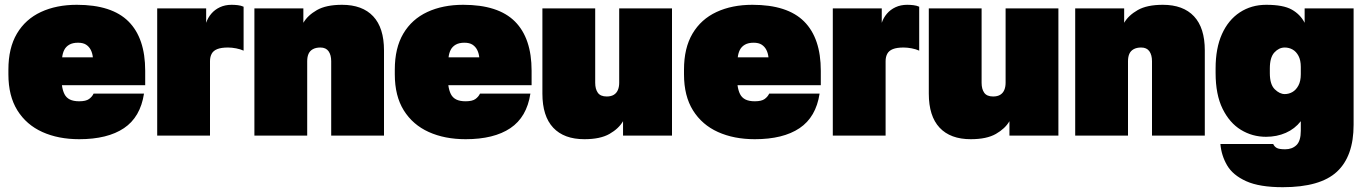

<svg xmlns="http://www.w3.org/2000/svg" viewBox="-20 -565 5695 800"><path d="M310 15Q223 15 156.5 -15Q90 -45 52.5 -105Q15 -165 15 -255V-275Q15 -365 50.5 -425Q86 -485 150.5 -515Q215 -545 300 -545Q446 -545 515.5 -475.5Q585 -406 585 -270V-210H238Q241 -188 248.5 -173Q256 -158 271 -150.5Q286 -143 310 -143Q338 -143 351 -152.5Q364 -162 370 -175H580Q565 -77 496.5 -31Q428 15 310 15ZM305 -387Q283 -387 269 -379Q255 -371 248 -357.5Q241 -344 239 -326H367Q365 -344 358 -357.5Q351 -371 338.5 -379Q326 -387 305 -387Z M635 0V-530H839V-470Q846 -491 860.5 -508Q875 -525 896.5 -535Q918 -545 945 -545Q957 -545 970.5 -543.5Q984 -542 995 -537V-354Q982 -360 964 -363.5Q946 -367 930 -367Q902 -367 885.5 -360.5Q869 -354 862 -341Q855 -328 855 -310V0Z M1040 0V-530H1244V-470Q1262 -501 1300.5 -523Q1339 -545 1405 -545Q1490 -545 1535 -497Q1580 -449 1580 -355V0H1360V-310Q1360 -336 1349 -351.5Q1338 -367 1315 -367Q1296 -367 1283.5 -360Q1271 -353 1265.5 -340.5Q1260 -328 1260 -310V0Z M1920 15Q1833 15 1766.5 -15Q1700 -45 1662.5 -105Q1625 -165 1625 -255V-275Q1625 -365 1660.5 -425Q1696 -485 1760.5 -515Q1825 -545 1910 -545Q2056 -545 2125.5 -475.5Q2195 -406 2195 -270V-210H1848Q1851 -188 1858.5 -173Q1866 -158 1881 -150.5Q1896 -143 1920 -143Q1948 -143 1961 -152.5Q1974 -162 1980 -175H2190Q2175 -77 2106.5 -31Q2038 15 1920 15ZM1915 -387Q1893 -387 1879 -379Q1865 -371 1858 -357.5Q1851 -344 1849 -326H1977Q1975 -344 1968 -357.5Q1961 -371 1948.5 -379Q1936 -387 1915 -387Z M2415 15Q2330 15 2285 -33Q2240 -81 2240 -175V-530H2460V-220Q2460 -194 2471 -178.5Q2482 -163 2508 -163Q2526 -163 2537.5 -170Q2549 -177 2554.5 -190Q2560 -203 2560 -220V-530H2780V0H2576V-60Q2558 -29 2519.5 -7Q2481 15 2415 15Z M3125 15Q3038 15 2971.5 -15Q2905 -45 2867.5 -105Q2830 -165 2830 -255V-275Q2830 -365 2865.5 -425Q2901 -485 2965.5 -515Q3030 -545 3115 -545Q3261 -545 3330.5 -475.5Q3400 -406 3400 -270V-210H3053Q3056 -188 3063.5 -173Q3071 -158 3086 -150.5Q3101 -143 3125 -143Q3153 -143 3166 -152.5Q3179 -162 3185 -175H3395Q3380 -77 3311.5 -31Q3243 15 3125 15ZM3120 -387Q3098 -387 3084 -379Q3070 -371 3063 -357.5Q3056 -344 3054 -326H3182Q3180 -344 3173 -357.5Q3166 -371 3153.5 -379Q3141 -387 3120 -387Z M3450 0V-530H3654V-470Q3661 -491 3675.5 -508Q3690 -525 3711.5 -535Q3733 -545 3760 -545Q3772 -545 3785.5 -543.5Q3799 -542 3810 -537V-354Q3797 -360 3779 -363.5Q3761 -367 3745 -367Q3717 -367 3700.5 -360.5Q3684 -354 3677 -341Q3670 -328 3670 -310V0Z M4025 15Q3940 15 3895 -33Q3850 -81 3850 -175V-530H4070V-220Q4070 -194 4081 -178.5Q4092 -163 4118 -163Q4136 -163 4147.5 -170Q4159 -177 4164.5 -190Q4170 -203 4170 -220V-530H4390V0H4186V-60Q4168 -29 4129.5 -7Q4091 15 4025 15Z M4460 0V-530H4664V-470Q4682 -501 4720.5 -523Q4759 -545 4825 -545Q4910 -545 4955 -497Q5000 -449 5000 -355V0H4780V-310Q4780 -336 4769 -351.5Q4758 -367 4735 -367Q4716 -367 4703.5 -360Q4691 -353 4685.5 -340.5Q4680 -328 4680 -310V0Z M5325 215Q5228 215 5172.5 190Q5117 165 5093 124Q5069 83 5065 35H5285Q5290 46 5300 51.5Q5310 57 5335 57Q5364 57 5382 39.5Q5400 22 5400 -20V-60Q5375 -28 5337.5 -11.5Q5300 5 5255 5Q5198 5 5150.5 -24Q5103 -53 5074 -112Q5045 -171 5045 -261V-280Q5045 -364 5071.5 -423Q5098 -482 5146 -513.5Q5194 -545 5256 -545Q5327 -545 5362.5 -525Q5398 -505 5416 -470V-530H5620V-45Q5620 86 5550.5 150.5Q5481 215 5325 215ZM5333 -173Q5350 -173 5365 -181.5Q5380 -190 5390 -208.5Q5400 -227 5400 -256V-286Q5400 -314 5390.5 -332Q5381 -350 5366 -358.5Q5351 -367 5333 -367Q5309 -367 5290 -346.5Q5271 -326 5271 -280V-260Q5271 -213 5291.5 -193Q5312 -173 5333 -173Z"/></svg>

Font: Golos Text Black
Style: Regular
Weight: 900
Designer: A.Korolkova, Vitaly Kuzmin
Foundry: ParaType Ltd
Version: Version 2.004